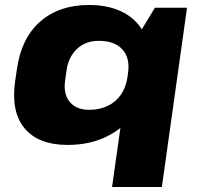

<svg xmlns="http://www.w3.org/2000/svg" viewBox="-20 -571 795 771"><path d="M252 11Q134 11 78.5 -56Q23 -123 41 -247L48 -293Q65 -417 141 -484Q217 -551 337 -551Q421 -551 479 -519Q537 -487 563 -428Q589 -369 578 -288L573 -254Q561 -173 517.5 -113.5Q474 -54 406 -21.5Q338 11 252 11ZM338 -130Q380 -130 413 -146Q446 -162 466 -191.5Q486 -221 492 -262L494 -277Q503 -338 471.5 -372.5Q440 -407 377 -407Q324 -407 289.5 -375Q255 -343 247 -287L242 -251Q233 -195 259.5 -162.5Q286 -130 338 -130ZM731 -540 630 180H430L510 -388L602 -540Z"/></svg>

Font: Pathway Extreme 28pt ExtraBold
Style: Italic
Weight: 800
Italic angle: -8°
Designer: Eduardo Rodriguez Tunni
Foundry: Eduardo Rodriguez Tunni
Version: Version 1.001;gftools[0.9.26]